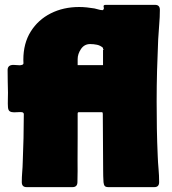

<svg xmlns="http://www.w3.org/2000/svg" viewBox="-20 -767 703 787"><path d="M88.9 0Q69.3 0 69.3 -20.5Q69.3 -41 71 -61.5Q72.8 -82 73.2 -102.5Q75.2 -151.9 76.4 -201.2Q77.6 -250.5 77.6 -299.3Q77.6 -300.3 77.1 -301.5Q76.7 -302.7 76.7 -303.2Q74.2 -306.6 70.3 -307.1Q66.4 -307.6 62.5 -307.6Q56.2 -307.6 50 -307.1Q43.9 -306.6 37.6 -306.6Q26.4 -306.6 20 -310.8Q13.7 -314.9 12.7 -327.1Q11.7 -341.8 12.2 -356.9Q12.7 -372.1 12.7 -387.2Q12.2 -410.2 11.7 -433.6Q11.2 -457 11.2 -480Q11.2 -501 35.2 -501Q42 -501 48.3 -500.2Q54.7 -499.5 61 -499.5Q64.9 -499.5 70.6 -501.2Q76.2 -502.9 76.2 -508.3Q76.2 -511.7 75.9 -515.1Q75.7 -518.6 75.7 -522Q75.7 -589.4 106 -637.7Q136.2 -686 188 -712.2Q239.7 -738.3 304.7 -738.3Q320.3 -738.3 336.2 -736.6Q352.1 -734.9 367.2 -732.4Q374 -731 383.1 -728.3Q392.1 -725.6 397.9 -725.6H401.4Q407.7 -729.5 405 -738.3Q402.3 -747.1 413.1 -747.1H615.7Q635.3 -747.1 635.3 -726.6Q635.3 -696.8 632.6 -666.3Q629.9 -635.7 628.4 -605.5Q625.5 -542 623.8 -478.5Q622.1 -415 622.1 -351.6Q622.1 -295.4 623 -239.5Q624 -183.6 626.5 -127.9Q627.4 -101.1 629.9 -74.2Q632.3 -47.4 632.3 -20.5Q632.3 0 612.8 0H424.3Q413.1 0 409.2 -4.9Q405.3 -9.8 404.3 -20Q403.3 -32.7 403.1 -45.2Q402.8 -57.6 402.8 -69.8Q402.8 -127 402.1 -184.3Q401.4 -241.7 401.4 -298.8Q401.4 -300.8 400.9 -304Q400.4 -307.1 397.9 -307.1H302.7Q298.3 -307.1 298.3 -301.3Q298.3 -253.9 298.3 -206.3Q298.3 -158.7 297.9 -110.8Q297.9 -88.4 298.1 -65.7Q298.3 -43 297.4 -20Q296.9 0 277.3 0ZM298.3 -500H402.3V-570.8Q391.6 -580.6 377.7 -583.5Q363.8 -586.4 349.6 -586.4Q325.7 -586.4 312 -566.2Q298.3 -545.9 298.3 -524.4ZM405.8 -566.4 402.8 -562Q406.2 -562 406.2 -564.5Q406.2 -564.9 406 -565.4Q405.8 -565.9 405.8 -566.4Z"/></svg>

Font: Belanosima
Style: Bold
Weight: 700
Designer: The DocRepair Project, Santiago Orozco
Foundry: Google
Version: Version 2.000